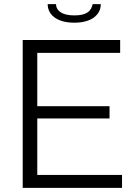

<svg xmlns="http://www.w3.org/2000/svg" viewBox="-20 -902 649 922"><path d="M337 -793C422 -793 464 -833 464 -882H425C418 -851 400 -828 337 -828C273 -828 249 -854 249 -882H209C209 -833 251 -793 337 -793ZM566 -62H159V-333H506V-392H159V-648H557V-710H89V0H566Z"/></svg>

Font: FIGSv2-sans-serif
Style: Regular
Weight: 400
Designer: Matt McInerney, Pablo Impallari, Rodrigo Fuenzalida,Mirko Velimirovic
Foundry: Matt McInerney, Pablo Impallari, Rodrigo Fuenzalida
Version: Version 4.021;hotconv 1.0.109;makeotfexe 2.5.65596